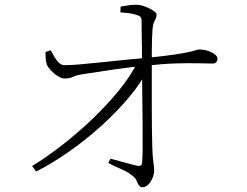

<svg xmlns="http://www.w3.org/2000/svg" viewBox="-20 -779 1040 807"><path d="M115 -81Q177 -119 243 -170.5Q309 -222 370.5 -281Q432 -340 481.5 -401Q531 -462 559 -520L603 -521L601 -489Q575 -433 524 -372Q473 -311 407.5 -251.5Q342 -192 270.5 -142Q199 -92 132 -58ZM579 8Q569 8 563.5 -0.5Q558 -9 554 -19.5Q550 -30 542 -36Q522 -54 490 -68Q458 -82 435 -94L444 -112Q472 -105 505.5 -95.5Q539 -86 558 -82Q576 -79 577 -94Q579 -111 579.5 -150Q580 -189 579.5 -239Q579 -289 578.5 -341Q578 -393 577.5 -438Q577 -483 577 -510Q577 -545 576.5 -579.5Q576 -614 575.5 -643Q575 -672 575 -691Q575 -705 569 -709.5Q563 -714 549 -718Q536 -722 519.5 -724Q503 -726 486 -727L487 -751Q499 -753 515.5 -756Q532 -759 551 -759Q570 -759 590 -751.5Q610 -744 624 -734.5Q638 -725 638 -718Q638 -707 634.5 -700.5Q631 -694 627 -685Q623 -676 621 -656Q620 -640 619 -615Q618 -590 618 -564.5Q618 -539 618 -519Q618 -483 618 -434Q618 -385 618 -334Q618 -283 618.5 -238Q619 -193 620 -165Q621 -131 623 -112Q625 -93 626.5 -82.5Q628 -72 628 -63Q628 -47 621 -30.5Q614 -14 603 -3Q592 8 579 8ZM250 -449Q239 -449 223 -459Q207 -469 194 -483Q181 -497 177 -507Q173 -517 172 -533.5Q171 -550 171 -560L193 -568Q209 -537 222.5 -520.5Q236 -504 253 -505Q275 -505 317 -508.5Q359 -512 410 -517.5Q461 -523 511 -528Q561 -533 599 -536Q677 -544 719 -550.5Q761 -557 779.5 -561.5Q798 -566 804.5 -568.5Q811 -571 818 -571Q831 -571 844 -568Q857 -565 868.5 -559.5Q880 -554 887 -547Q894 -540 894 -531Q894 -524 889 -518Q884 -512 875 -512Q851 -512 813 -513Q775 -514 721 -512.5Q667 -511 594 -503Q527 -497 455.5 -486.5Q384 -476 334 -468Q303 -464 288 -456.5Q273 -449 250 -449Z"/></svg>

Font: Noto Serif JP ExtraLight ExtraLight
Style: Regular
Weight: 250
Version: Version 2.003-H1;hotconv 1.1.1;makeotfexe 2.6.0